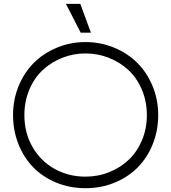

<svg xmlns="http://www.w3.org/2000/svg" viewBox="-20 -966 890 999"><path d="M106.9 -366.2Q106.9 -274.4 149.2 -201.2Q191.4 -127.9 263.9 -87.4Q336.4 -46.9 424.8 -46.9Q490.7 -46.9 549.6 -70.8Q608.4 -94.7 651.4 -136.2Q694.3 -177.7 719.2 -237.5Q744.1 -297.4 744.1 -366.2Q744.1 -439 717.8 -500.5Q691.4 -562 647.2 -602.5Q603 -643.1 545.4 -665.5Q487.8 -688 424.8 -688Q361.8 -688 304.7 -665.5Q247.6 -643.1 203.4 -602.5Q159.2 -562 133.1 -500.5Q106.9 -439 106.9 -366.2ZM47.9 -367.2Q47.9 -447.8 76.9 -518.3Q106 -588.9 156 -638.9Q206.1 -689 275.9 -718Q345.7 -747.1 424.8 -747.1Q503.9 -747.1 574 -718Q644 -689 694.3 -638.9Q744.6 -588.9 773.9 -518.1Q803.2 -447.3 803.2 -367.2Q803.2 -287.1 775.1 -216.8Q747.1 -146.5 697.5 -95.9Q647.9 -45.4 577.4 -16.1Q506.8 13.2 424.8 13.2Q342.8 13.2 272.2 -16.1Q201.7 -45.4 152.6 -95.9Q103.5 -146.5 75.7 -216.8Q47.9 -287.1 47.9 -367.2ZM323.2 -945.8H397.9L453.1 -795.9H399.9Z"/></svg>

Font: Kreadon Light
Style: Regular
Weight: 300
Designer: kohakuno
Foundry: StudioGnu
Version: Version 1.000;Glyphs 3.1.2 (3151)